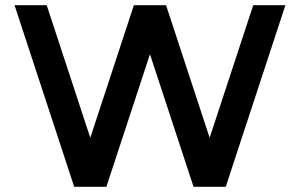

<svg xmlns="http://www.w3.org/2000/svg" viewBox="-20 -720 1156 740"><path d="M788 -189 956 -700H1080L850 0H726L558 -511L390 0H266L36 -700H160L328 -189L496 -700H620Z"/></svg>

Font: Afrihost Sans Med
Style: Regular
Weight: 500
Designer: Afrihost SP Pty Ltd
Version: Version 1.000